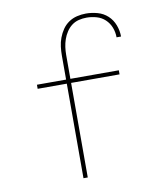

<svg xmlns="http://www.w3.org/2000/svg" viewBox="-83 -813 766 882"><g transform="rotate(-10 300.0 -371.5)"><path d="M235 0V-441H99V-460H235V-571Q235 -592 237.5 -613Q240 -634 247.5 -654Q255 -674 267 -691.5Q279 -709 296.5 -721Q314 -733 335 -738Q356 -743 377 -743Q404 -743 431 -735.5Q458 -728 478 -709.5Q498 -691 508 -664.5Q518 -638 518 -611H497Q497 -635 488.5 -657Q480 -679 463 -695Q446 -711 423 -717.5Q400 -724 377 -724Q358 -724 340 -719.5Q322 -715 307.5 -704Q293 -693 282.5 -677Q272 -661 266 -643.5Q260 -626 257.5 -608Q255 -590 255 -571V-460H481V-441H255V0Z"/></g></svg>

Font: Iosevka Thin Extended
Style: Regular
Weight: 100
Width: 7
Monospace: yes
Designer: Belleve Invis
Foundry: Belleve Invis
Version: Version 32.5.0; ttfautohint (v1.8.4)